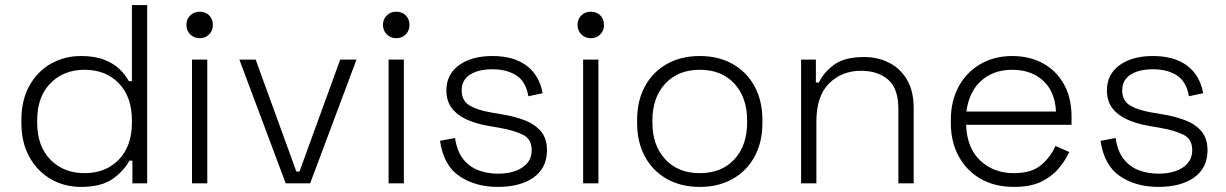

<svg xmlns="http://www.w3.org/2000/svg" viewBox="-20 -720 4816 754"><path d="M298 14Q233 14 180 -16.5Q127 -47 95.5 -103.5Q64 -160 64 -237V-249Q64 -326 95 -382.5Q126 -439 179.5 -469.5Q233 -500 298 -500Q352 -500 389 -485.5Q426 -471 449.5 -448.5Q473 -426 486 -401H498V-700H558V0H500V-89H488Q467 -49 422.5 -17.5Q378 14 298 14ZM312 -40Q395 -40 446.5 -93Q498 -146 498 -239V-247Q498 -340 446.5 -393Q395 -446 312 -446Q230 -446 178 -393Q126 -340 126 -247V-239Q126 -146 178 -93Q230 -40 312 -40Z M734 0V-486H794V0ZM764 -570Q742 -570 727 -585Q712 -600 712 -622Q712 -645 727 -659.5Q742 -674 764 -674Q787 -674 801.5 -659.5Q816 -645 816 -622Q816 -600 801.5 -585Q787 -570 764 -570Z M1102 0 920 -486H984L1144 -46H1156L1316 -486H1380L1198 0Z M1506 0V-486H1566V0ZM1536 -570Q1514 -570 1499 -585Q1484 -600 1484 -622Q1484 -645 1499 -659.5Q1514 -674 1536 -674Q1559 -674 1573.5 -659.5Q1588 -645 1588 -622Q1588 -600 1573.5 -585Q1559 -570 1536 -570Z M1935 14Q1847 14 1784.5 -28Q1722 -70 1708 -167L1767 -178Q1775 -125 1799.5 -94.5Q1824 -64 1859.5 -51Q1895 -38 1935 -38Q1995 -38 2031.5 -62.5Q2068 -87 2068 -130Q2068 -174 2033.5 -191Q1999 -208 1942 -218L1896 -226Q1850 -234 1813 -250.5Q1776 -267 1754.5 -295Q1733 -323 1733 -365Q1733 -428 1782.5 -464Q1832 -500 1914 -500Q1997 -500 2047.5 -462.5Q2098 -425 2111 -354L2055 -342Q2045 -400 2007.5 -424Q1970 -448 1914 -448Q1859 -448 1826 -427Q1793 -406 1793 -365Q1793 -325 1823 -306.5Q1853 -288 1905 -279L1951 -271Q2001 -263 2041 -247.5Q2081 -232 2104.5 -204Q2128 -176 2128 -130Q2128 -61 2076 -23.5Q2024 14 1935 14Z M2270 0V-486H2330V0ZM2300 -570Q2278 -570 2263 -585Q2248 -600 2248 -622Q2248 -645 2263 -659.5Q2278 -674 2300 -674Q2323 -674 2337.5 -659.5Q2352 -645 2352 -622Q2352 -600 2337.5 -585Q2323 -570 2300 -570Z M2728 14Q2654 14 2598.5 -17.5Q2543 -49 2512.5 -105.5Q2482 -162 2482 -237V-249Q2482 -324 2512.5 -380.5Q2543 -437 2598.5 -468.5Q2654 -500 2728 -500Q2802 -500 2857.5 -468.5Q2913 -437 2943.5 -380.5Q2974 -324 2974 -249V-237Q2974 -162 2943.5 -105.5Q2913 -49 2857.5 -17.5Q2802 14 2728 14ZM2728 -40Q2814 -40 2864 -94.5Q2914 -149 2914 -239V-247Q2914 -337 2864 -391.5Q2814 -446 2728 -446Q2643 -446 2592.5 -391.5Q2542 -337 2542 -247V-239Q2542 -149 2592.5 -94.5Q2643 -40 2728 -40Z M3126 0V-486H3184V-396H3196Q3214 -435 3255 -465.5Q3296 -496 3374 -496Q3427 -496 3471 -474Q3515 -452 3541.5 -407.5Q3568 -363 3568 -296V0H3508V-292Q3508 -372 3468 -407Q3428 -442 3361 -442Q3286 -442 3236 -392.5Q3186 -343 3186 -243V0Z M3962 14Q3887 14 3831.5 -17.5Q3776 -49 3745 -106Q3714 -163 3714 -237V-249Q3714 -324 3745 -380.5Q3776 -437 3830.5 -468.5Q3885 -500 3955 -500Q4023 -500 4075.5 -471.5Q4128 -443 4158 -389.5Q4188 -336 4188 -262V-230H3774Q3777 -139 3829.5 -89.5Q3882 -40 3962 -40Q4030 -40 4067.5 -71Q4105 -102 4125 -147L4179 -123Q4164 -90 4137.5 -58.5Q4111 -27 4069 -6.5Q4027 14 3962 14ZM3775 -282H4127Q4123 -361 4076 -403.5Q4029 -446 3955 -446Q3882 -446 3834 -403.5Q3786 -361 3775 -282Z M4529 14Q4441 14 4378.5 -28Q4316 -70 4302 -167L4361 -178Q4369 -125 4393.5 -94.5Q4418 -64 4453.5 -51Q4489 -38 4529 -38Q4589 -38 4625.5 -62.5Q4662 -87 4662 -130Q4662 -174 4627.5 -191Q4593 -208 4536 -218L4490 -226Q4444 -234 4407 -250.5Q4370 -267 4348.5 -295Q4327 -323 4327 -365Q4327 -428 4376.5 -464Q4426 -500 4508 -500Q4591 -500 4641.5 -462.5Q4692 -425 4705 -354L4649 -342Q4639 -400 4601.5 -424Q4564 -448 4508 -448Q4453 -448 4420 -427Q4387 -406 4387 -365Q4387 -325 4417 -306.5Q4447 -288 4499 -279L4545 -271Q4595 -263 4635 -247.5Q4675 -232 4698.5 -204Q4722 -176 4722 -130Q4722 -61 4670 -23.5Q4618 14 4529 14Z"/></svg>

Font: Space Grotesk Light Light
Style: Regular
Weight: 300
Version: Version 2.000